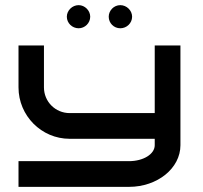

<svg xmlns="http://www.w3.org/2000/svg" viewBox="-20 -727 789 747"><path d="M682 -550H582V-287H251C196 -287 151 -331 151 -387V-550H52V-387C52 -277 141 -187 251 -187H582V-162C582 -127 537 -100 482 -100H52V0H482C592 0 682 -72 682 -162ZM331 -662C331 -686 310 -707 286 -707C261 -707 240 -686 240 -662C240 -637 261 -617 286 -617C310 -617 331 -637 331 -662ZM494 -662C494 -686 473 -707 448 -707C423 -707 403 -686 403 -662C403 -637 423 -617 448 -617C473 -617 494 -637 494 -662Z"/></svg>

Font: Bruno Ace SC
Style: Regular
Weight: 400
Designer: Astigmatic (AOETI)
Foundry: Astigmatic (AOETI)
Version: Version 1.000